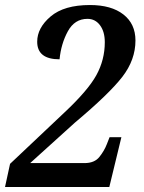

<svg xmlns="http://www.w3.org/2000/svg" viewBox="-29 -744 573 764"><path d="M-9 0H406L454 -198H407L396 -170Q386 -144 366.5 -119.5Q347 -95 307 -95H91L269 -256Q406 -371 458 -438.5Q510 -506 510 -583Q510 -649 462 -686.5Q414 -724 329 -724Q226 -724 172.5 -678.5Q119 -633 119 -578Q119 -508 208 -508Q214 -570 241 -619.5Q268 -669 319 -669Q350 -669 369 -643.5Q388 -618 388 -576Q388 -506 354.5 -445Q321 -384 227 -296L11 -92Z"/></svg>

Font: Noto Serif SemiCondensed Semi
Style: Italic
Weight: 600
Width: 4
Italic angle: -12°
Designer: Monotype Design Team
Foundry: Monotype Imaging Inc.
Version: Version 1.901